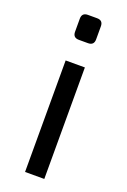

<svg xmlns="http://www.w3.org/2000/svg" viewBox="-137 -741 522 788"><g transform="rotate(20 124.0 -347.0)"><path d="M166 -487V0H82V-487ZM144 -694Q170 -694 170 -668V-611Q170 -585 144 -585H104Q78 -585 78 -611V-668Q78 -694 104 -694Z"/></g></svg>

Font: Exo 2
Style: Regular
Weight: 400
Designer: Natanael Gama
Foundry: Natanael Gama
Version: Version 2.010